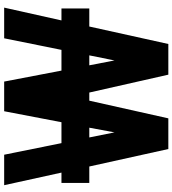

<svg xmlns="http://www.w3.org/2000/svg" viewBox="28 -740 848 945"><g transform="rotate(-90 452.5 -268.0)"><path d="M883 -390V-253H794L708 136H557L469 -253H429L342 136H191L105 -253H24V-390H75L13 -672H163L220 -390H323L377 -672H523L577 -390H679L736 -672H887L824 -390ZM627 -129 652 -253H603ZM273 -129 296 -253H248Z"/></g></svg>

Font: Cafe24 Ohsquare
Style: Bold
Weight: 700
Designer: Cafe24 thkim, hmlim, mnelim, nhlee, sslee, sskim, smlim, yjkim, sdjeong, hskwak & 4IRTF
Foundry: Cafe24
Version: Version 1.000